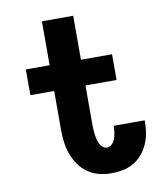

<svg xmlns="http://www.w3.org/2000/svg" viewBox="-83 -805 766 882"><g transform="rotate(-10 300.0 -363.5)"><path d="M366 8Q337 8 308.5 1Q280 -6 256 -23Q232 -40 215.5 -64Q199 -88 189 -115.5Q179 -143 175.5 -172Q172 -201 172 -230V-410H61V-530H172V-735H318V-530H463V-410H318V-230Q318 -219 318.5 -207Q319 -195 320.5 -183.5Q322 -172 324.5 -160.5Q327 -149 332 -138.5Q337 -128 346 -120Q355 -112 366 -112Q380 -112 390 -122.5Q400 -133 404.5 -146Q409 -159 411 -173Q413 -187 413 -200Q413 -202 413 -203Q413 -204 413 -205H558Q558 -202 558 -199.5Q558 -197 558 -194Q558 -167 553 -141.5Q548 -116 537 -92Q526 -68 508.5 -48Q491 -28 468 -15Q445 -2 419 3Q393 8 366 8Z"/></g></svg>

Font: Iosevka Slab Heavy Extended
Style: Regular
Weight: 900
Width: 7
Monospace: yes
Designer: Belleve Invis
Foundry: Belleve Invis
Version: Version 11.1.0; ttfautohint (v1.8.3)